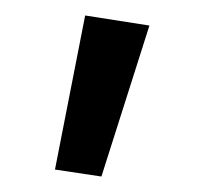

<svg xmlns="http://www.w3.org/2000/svg" viewBox="-20 -731 263 248"><path d="M51 -512 90 -711 173 -698 111 -503Z"/></svg>

Font: Ysabeau Infant Medium
Style: Regular
Weight: 500
Designer: Christian Thalmann (Catharsis Fonts)
Version: Version 0.003